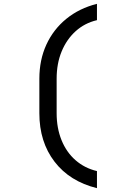

<svg xmlns="http://www.w3.org/2000/svg" viewBox="-20 -860 640 1000"><path d="M485 120Q343 85 264 -18Q185 -121 185 -270V-450Q185 -548 221.5 -627.5Q258 -707 325.5 -762Q393 -817 485 -840V-755Q421 -740 374 -697.5Q327 -655 301 -592Q275 -529 275 -450V-270Q275 -193 300.5 -130Q326 -67 373.5 -25.5Q421 16 485 31Z"/></svg>

Font: Tiny
Style: Regular
Weight: 400
Designer: Philipp Nurullin, Konstantin Bulenkov
Foundry: JetBrains
Version: Version 2.251; ttfautohint (v1.8.4.7-5d5b)